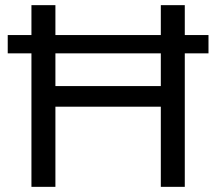

<svg xmlns="http://www.w3.org/2000/svg" viewBox="-20 -725 839 745"><path d="M102 0V-518H10V-589H102V-705H195V-589H604V-705H697V-589H789V-518H697V0H604V-311H195V0ZM195 -391H604V-518H195Z"/></svg>

Font: Mulish ExtraLight Medium
Style: Regular
Weight: 500
Version: Version 3.603